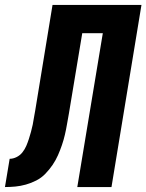

<svg xmlns="http://www.w3.org/2000/svg" viewBox="-62 -755 591 775"><path d="M-42 0 -23 -114Q-9 -114 5 -121Q19 -128 28.5 -140Q38 -152 44 -166Q50 -180 54.5 -194Q59 -208 63 -222.5Q67 -237 70 -251.5Q73 -266 75 -280Q77 -294 80 -308L150 -735H509L388 0H250L353 -621H270L216 -296Q212 -275 208.5 -254Q205 -233 200 -211.5Q195 -190 188 -169.5Q181 -149 172 -128.5Q163 -108 150 -89Q137 -70 121 -53.5Q105 -37 84.5 -26.5Q64 -16 42.5 -10Q21 -4 0 -2Q-21 0 -42 0Z"/></svg>

Font: Iosevka Term Curly Hv Obl
Style: Regular
Weight: 900
Italic angle: -9°
Designer: Belleve Invis
Foundry: Belleve Invis
Version: Version 32.3.0